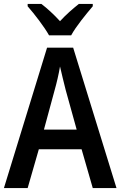

<svg xmlns="http://www.w3.org/2000/svg" viewBox="-20 -959 615 979"><path d="M453 -939H382C350 -913 320 -888 286 -851C255 -885 220 -917 191 -939H121V-927C156 -887 206 -822 230 -779H343C367 -824 420 -888 453 -927ZM453 0H574L353 -716H220L0 0H121L178 -198H396ZM371 -298H204L259 -501C268 -532 280 -583 286 -620C293 -587 307 -533 315 -500Z"/></svg>

Font: Noto Sans UI SemiCondensed Medium
Style: Regular
Weight: 500
Width: 4
Designer: Monotype Design Team
Foundry: Monotype Imaging Inc.
Version: Version 1.901